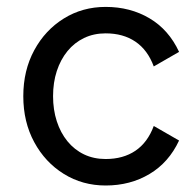

<svg xmlns="http://www.w3.org/2000/svg" viewBox="-20 -538 563 567"><path d="M136.7 -253.9Q136.7 -294.4 147.7 -328.1Q158.7 -361.8 179.2 -387Q199.7 -412.1 228.3 -425.8Q256.8 -439.5 292 -439.5Q343.8 -439.5 379.9 -415Q416 -390.6 434.1 -341.8L508.8 -384.8Q478.5 -450.2 421.6 -483.9Q364.7 -517.6 292 -517.6Q223.6 -517.6 168.5 -483.4Q113.3 -449.2 81.1 -389.6Q48.8 -330.1 48.8 -253.9Q48.8 -177.7 81.1 -118.2Q113.3 -58.6 168.5 -24.4Q223.6 9.8 292 9.8Q364.7 9.8 421.6 -24.2Q478.5 -58.1 508.8 -123L434.1 -166Q416 -117.2 379.9 -92.8Q343.8 -68.4 292 -68.4Q256.8 -68.4 228.3 -82Q199.7 -95.7 179.2 -120.8Q158.7 -146 147.7 -179.9Q136.7 -213.9 136.7 -253.9Z"/></svg>

Font: Giphurs SC
Style: Regular
Weight: 400
Version: Version 0.920